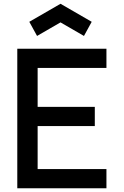

<svg xmlns="http://www.w3.org/2000/svg" viewBox="-20 -1012 665 1032"><path d="M305.2 -891.7 431.3 -818.8 472.9 -894.8 305.2 -991.7 137.5 -894.8 179.2 -818.8ZM552.1 -646.9V-750H72.9V0H552.1V-103.1H182.3V-334.4H489.6V-437.5H182.3V-646.9Z"/></svg>

Font: Manrope Semibold
Style: Regular
Weight: 600
Width: 4
Designer: Michael Sharanda
Foundry: Michael Sharanda
Version: Version 2.000;PS 002.000;hotconv 1.0.88;makeotf.lib2.5.64775